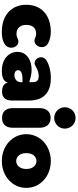

<svg xmlns="http://www.w3.org/2000/svg" viewBox="586 -1394 820 2031"><g transform="rotate(90 995.5 -378.0)"><path d="M316 12C352 12 388 11 432 -10C533 -59 470 -195 392 -157C374 -148 356 -143 339 -143C278 -143 243 -181 243 -247C243 -313 276 -351 337 -351C354 -351 372 -344 387 -338C463 -306 523 -436 433 -480C394 -499 352 -506 316 -506C143 -506 30 -408 30 -247C30 -86 143 12 316 12Z M728 12C794 12 840 -3 854 -52C863 -2 906 10 949 10C1011 10 1043 -27 1043 -95V-276C1043 -434 953 -513 786 -506C751 -505 684 -498 623 -463C541 -416 608 -302 676 -343C724 -372 756 -378 786 -378C841 -378 849 -346 849 -308V-278L810 -289C666 -331 528 -274 528 -154C528 -58 609 12 728 12ZM722 -162C722 -189 757 -206 809 -206H849V-190C849 -148 816 -121 777 -121C738 -121 722 -138 722 -162Z M1227 10C1295 10 1331 -31 1331 -104V-386C1331 -459 1294 -504 1227 -504C1160 -504 1123 -459 1123 -386V-104C1123 -31 1160 10 1227 10ZM1227 -542C1290 -542 1340 -592 1340 -654C1340 -718 1290 -768 1227 -768C1164 -768 1114 -718 1114 -654C1114 -592 1164 -542 1227 -542Z M1683 12C1844 12 1967 -101 1967 -247C1967 -393 1844 -506 1683 -506C1522 -506 1399 -393 1399 -247C1399 -101 1522 12 1683 12ZM1683 -140C1635 -140 1599 -181 1599 -247C1599 -313 1635 -354 1683 -354C1731 -354 1767 -313 1767 -247C1767 -181 1731 -140 1683 -140Z"/></g></svg>

Font: SN Pro Black
Style: Regular
Weight: 900
Designer: Tobias Whetton
Foundry: Supernotes
Version: Version 1.001;Glyphs 3.2 (3249)